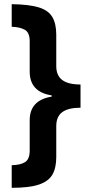

<svg xmlns="http://www.w3.org/2000/svg" viewBox="-20 -737 423 918"><path d="M36 53Q78 52 100 38Q122 24 122 -17V-162Q122 -258 227 -275V-281Q122 -297 122 -395V-540Q122 -582 98 -595Q74 -608 36 -609V-717Q118 -716 164.5 -702Q211 -688 230 -656Q249 -624 249 -571V-421Q249 -376 277.5 -354.5Q306 -333 365 -333V-222Q307 -222 278 -201Q249 -180 249 -134V14Q249 66 230.5 98Q212 130 166 145.5Q120 161 36 161Z"/></svg>

Font: Noto Sans Armenian SemiCondensed
Style: Bold
Weight: 700
Width: 4
Designer: Monotype Design Team
Foundry: Monotype Imaging Inc.
Version: Version 2.008; ttfautohint (v1.8.4.7-5d5b)